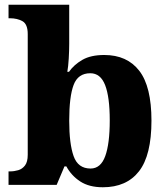

<svg xmlns="http://www.w3.org/2000/svg" viewBox="-20 -780 703 810"><path d="M414 10Q356 10 318.5 -14.5Q281 -39 260 -78H252L219 0H16V-57H23Q40 -57 57 -62Q74 -67 85.5 -82Q97 -97 97 -127V-636Q97 -678 75 -690.5Q53 -703 21 -703H16V-760H272V-595Q272 -567 270 -533Q268 -499 264 -477H271Q292 -507 327.5 -527.5Q363 -548 420 -548Q516 -548 567.5 -481.5Q619 -415 619 -271Q619 -125 566.5 -57.5Q514 10 414 10ZM362 -69Q405 -69 424 -121.5Q443 -174 443 -272Q443 -371 423.5 -421Q404 -471 361 -471Q309 -471 290.5 -421.5Q272 -372 272 -271Q272 -174 290.5 -121.5Q309 -69 362 -69Z"/></svg>

Font: Noto Serif Lao ExtraBold
Style: Regular
Weight: 800
Designer: Monotype Design Team
Foundry: Monotype Imaging Inc.
Version: Version 2.003; ttfautohint (v1.8.4.7-5d5b)